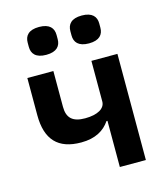

<svg xmlns="http://www.w3.org/2000/svg" viewBox="-111 -827 789 912"><g transform="rotate(-15 283.5 -371.0)"><path d="M166 -605C218 -605 237 -630 237 -663V-684C237 -717 218 -742 166 -742C114 -742 95 -717 95 -684V-663C95 -630 114 -605 166 -605ZM376 -605C428 -605 447 -630 447 -663V-684C447 -717 428 -742 376 -742C324 -742 305 -717 305 -684V-663C305 -630 324 -605 376 -605ZM365 0H493V-522H365V-322C365 -288 328 -266 266 -266C205 -266 178 -291 178 -346V-522H50V-339C50 -219 105 -160 219 -160C289 -160 333 -187 360 -227H365Z"/></g></svg>

Font: Braiins Sans SemiBold
Style: Regular
Weight: 600
Designer: Mike Abbink, Paul van der Laan, Pieter van Rosmalen, Jiri Chlebus, Lubos Buracinsky
Foundry: Bold Monday, Sudetype
Version: Version 1.000;hotconv 1.0.109;makeotfexe 2.5.65596